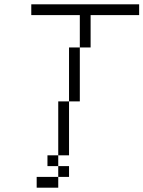

<svg xmlns="http://www.w3.org/2000/svg" viewBox="-20 -720 665 890"><path d="M350 -500H300V-250H350ZM125 -650H350V-500H400V-650H625V-700H125ZM150 150H250V100H150ZM200 50H250V0H200ZM250 100H300V50H250ZM250 0H300V-250H250Z"/></svg>

Font: LS-VG5000 Light Shifted
Style: Regular
Weight: 400
Designer: Justin Bihan, 2021
Foundry: Justin Bihan, 2021
Version: Version 1.000;Glyphs 3.1.2 (3151)